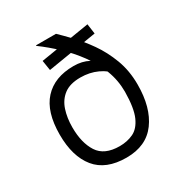

<svg xmlns="http://www.w3.org/2000/svg" viewBox="-165 -811 898 948"><g transform="rotate(-30 283.5 -337.0)"><path d="M285 15Q168 15 111.5 -54.5Q55 -124 55 -248Q55 -378 114.5 -443Q174 -508 283 -508Q332 -508 368 -488.5Q404 -469 432 -436L446 -370Q423 -402 379.5 -422Q336 -442 284 -442Q224 -442 190 -416Q156 -390 141.5 -346Q127 -302 127 -248Q127 -160 162 -105.5Q197 -51 284 -51Q327 -51 362 -67.5Q397 -84 418 -131Q439 -178 440 -271Q440 -337 417 -396.5Q394 -456 355.5 -508.5Q317 -561 270 -605.5Q223 -650 174 -686V-689H288Q313 -665 350.5 -626Q388 -587 425 -534.5Q462 -482 487 -416Q512 -350 512 -271Q512 -140 455 -62.5Q398 15 285 15ZM173 -549 164 -606 446 -652 454 -595Z"/></g></svg>

Font: Maven Pro VF Beta
Style: Regular
Weight: 400
Designer: Joe Prince
Foundry: Joe Prince
Version: Version 2.002